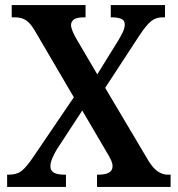

<svg xmlns="http://www.w3.org/2000/svg" viewBox="-20 -734 699 754"><path d="M8 0V-48H14Q48 -48 67.5 -65Q87 -82 111 -118L270 -352L117 -613Q101 -641 83.5 -653.5Q66 -666 38 -666H26V-714H316V-666H312Q280 -666 269.5 -657Q259 -648 259 -636Q259 -617 282 -578L362 -442L445 -576Q454 -591 462 -607.5Q470 -624 470 -637Q470 -655 455 -660.5Q440 -666 418 -666H415V-714H628V-666H619Q592 -666 573 -650.5Q554 -635 527 -594L393 -389L564 -101Q583 -71 601.5 -59.5Q620 -48 638 -48H650V0H361V-48H366Q422 -48 422 -81Q422 -92 416.5 -104.5Q411 -117 391 -150L303 -300L203 -147Q194 -132 186 -114Q178 -96 178 -81Q178 -64 191.5 -56Q205 -48 235 -48H239V0Z"/></svg>

Font: Noto Serif Sinhala SemiCondensed SemiBold
Style: Regular
Weight: 600
Width: 4
Designer: Jelle Bosma - Monotype Design Team
Foundry: Monotype Imaging Inc.
Version: Version 2.007; ttfautohint (v1.8.4.7-5d5b)